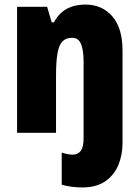

<svg xmlns="http://www.w3.org/2000/svg" viewBox="-20 -634 611 843"><path d="M341 189Q320 189 295.5 186Q271 183 251 177V36Q278 45 300 45Q322 45 334.5 28.5Q347 12 347 -27V-363Q347 -415 335.5 -441.5Q324 -468 297 -468Q271 -468 255.5 -453.5Q240 -439 233 -403Q226 -367 226 -301V-51H55V-604H187L207 -536H217Q238 -576 273 -595Q308 -614 354 -614Q428 -614 473 -562.5Q518 -511 518 -411V-6Q518 45 500 89.5Q482 134 443 161.5Q404 189 341 189Z"/></svg>

Font: Noto Sans Tamil UI Condensed Black
Style: Regular
Weight: 900
Width: 3
Designer: Jelle Bosma - Monotype Design Team
Foundry: Monotype Imaging Inc.
Version: Version 2.004; ttfautohint (v1.8.4.7-5d5b)